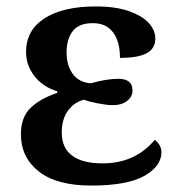

<svg xmlns="http://www.w3.org/2000/svg" viewBox="-20 -567 557 597"><path d="M45 -149Q45 -203 75.5 -232Q106 -261 158 -278V-283Q113 -297 87 -330.5Q61 -364 61 -405Q61 -473 118.5 -510Q176 -547 278 -547Q339 -547 380.5 -532.5Q422 -518 442.5 -495.5Q463 -473 463 -447Q463 -416 436 -401.5Q409 -387 353 -387Q353 -438 331.5 -466.5Q310 -495 269 -495Q225 -495 206 -470Q187 -445 187 -404Q187 -364 206 -337.5Q225 -311 262 -308Q312 -322 348 -322Q392 -322 392 -286Q392 -266 375 -253Q358 -240 330 -240Q313 -240 284.5 -245.5Q256 -251 241 -257Q210 -249 191 -222.5Q172 -196 172 -155Q172 -107 204.5 -83Q237 -59 299 -59Q400 -59 461 -132Q469 -127 475.5 -116.5Q482 -106 482 -94Q482 -50 428.5 -20Q375 10 264 10Q156 10 100.5 -34Q45 -78 45 -149Z"/></svg>

Font: Noto Serif SemiBold
Style: Regular
Weight: 600
Designer: Monotype Design Team
Foundry: Monotype Imaging Inc.
Version: Version 1.001